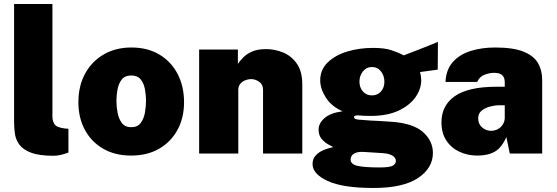

<svg xmlns="http://www.w3.org/2000/svg" viewBox="-20 -763 2768 954"><path d="M246.5 11Q175 11 134.8 -4.2Q94.5 -19.5 76.5 -44Q58.5 -68.5 54.2 -98Q50 -127.5 50 -156V-743H240.5V-182Q240.5 -163.5 250 -147Q259.5 -130.5 299 -125L320 -123V-5Q302.5 1.5 284 6.2Q265.5 11 246.5 11Z M631.5 10Q551.5 10 492.8 -24Q434 -58 401.8 -117.8Q369.5 -177.5 369.5 -255Q369.5 -336.5 403.2 -397.8Q437 -459 496.2 -493Q555.5 -527 632.5 -527Q713.5 -527 772.2 -491.8Q831 -456.5 862.8 -395Q894.5 -333.5 894.5 -255Q894.5 -178 862.2 -118.2Q830 -58.5 771 -24.2Q712 10 631.5 10ZM632.5 -131Q663.5 -131 679.2 -152.2Q695 -173.5 700.2 -204Q705.5 -234.5 705.5 -262Q705.5 -290 700.2 -319.2Q695 -348.5 679.2 -368.2Q663.5 -388 632.5 -388Q601 -388 585.2 -368.2Q569.5 -348.5 564 -319.2Q558.5 -290 558.5 -262Q558.5 -234.5 564 -204Q569.5 -173.5 585.2 -152.2Q601 -131 632.5 -131Z M969.5 0V-517H1162V-445.5Q1173 -462 1190 -479Q1207 -496 1234 -507.5Q1261 -519 1301.5 -519Q1347 -519 1388.2 -501.5Q1429.5 -484 1455.8 -445.5Q1482 -407 1482 -344V0H1287V-317.5Q1287 -343 1268 -356.5Q1249 -370 1227 -370Q1213 -370 1198.2 -364Q1183.5 -358 1173.8 -346.2Q1164 -334.5 1164 -317.5V0Z M1836 171Q1683 171 1608 136.2Q1533 101.5 1533 52Q1533 27 1547.5 10.8Q1562 -5.5 1581.5 -14.5Q1601 -23.5 1617 -27.5Q1633 -31.5 1636 -32Q1628.5 -36 1611 -45.5Q1593.5 -55 1578.2 -72.8Q1563 -90.5 1563 -119Q1563 -150 1592.2 -176Q1621.5 -202 1682 -210Q1626 -235 1598.5 -279Q1571 -323 1571 -364Q1571 -416 1607.5 -452Q1644 -488 1703.8 -506.5Q1763.5 -525 1834 -525Q1889.5 -525 1923.5 -514Q1957.5 -503 1986 -488Q2000.5 -493.5 2020.8 -501.2Q2041 -509 2064.2 -518Q2087.5 -527 2111 -536.5Q2134.5 -546 2156 -555L2155 -417L2067 -405Q2070 -394 2071.5 -381.8Q2073 -369.5 2073 -365Q2073 -321 2044.5 -280.2Q2016 -239.5 1960 -213.2Q1904 -187 1822 -187Q1810 -187 1788 -187.8Q1766 -188.5 1753 -190Q1745.5 -188.5 1742.2 -186.8Q1739 -185 1739 -181Q1739 -170.5 1761.5 -168.5Q1784 -166.5 1822 -164Q1835.5 -163.5 1863.8 -162Q1892 -160.5 1925 -158Q2032.5 -150.5 2081.8 -106.8Q2131 -63 2131 -3Q2131 72 2057 121.5Q1983 171 1836 171ZM1866 69Q1917 69 1932 60Q1947 51 1947 37Q1947 20.5 1930 10.2Q1913 0 1883 -2L1789 -8Q1762 -9.5 1747.5 -3.8Q1733 2 1727.5 11.2Q1722 20.5 1722 29Q1722 53.5 1757 61.2Q1792 69 1866 69ZM1828 -289Q1856 -289 1873 -308.5Q1890 -328 1890 -357Q1890 -386.5 1873 -408.2Q1856 -430 1828 -430Q1800.5 -430 1783.2 -408.2Q1766 -386.5 1766 -357Q1766 -328 1783.2 -308.5Q1800.5 -289 1828 -289Z M2352 10Q2303.5 10 2262.8 -9Q2222 -28 2197.8 -64.8Q2173.5 -101.5 2173.5 -155Q2173.5 -239 2240.2 -285.5Q2307 -332 2448 -332H2488V-354Q2488 -379 2474.2 -390.5Q2460.5 -402 2431 -401Q2411 -400.5 2387 -391.5Q2363 -382.5 2351 -356H2193.5Q2196.5 -417 2230 -454.8Q2263.5 -492.5 2318.5 -509.8Q2373.5 -527 2440 -527Q2530 -527 2581 -506.5Q2632 -486 2653 -449.8Q2674 -413.5 2674 -366V0H2513L2496 -82Q2473 -29.5 2439 -9.8Q2405 10 2352 10ZM2420.5 -113Q2434.5 -113 2446.8 -118Q2459 -123 2468 -131.8Q2477 -140.5 2482.2 -151.5Q2487.5 -162.5 2488 -175V-240H2457Q2441.5 -240 2417.5 -234.2Q2393.5 -228.5 2374.8 -214.5Q2356 -200.5 2356 -175Q2356 -146 2375.8 -129.5Q2395.5 -113 2420.5 -113Z"/></svg>

Font: Public Sans Black
Style: Regular
Weight: 900
Designer: The Public Sans Project Authors: Dan O. Williams and USWDS (Libre Franklin designed by Pablo Impallari and Rodrigo Fuenz
Version: Version 1.007